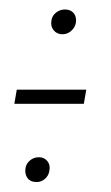

<svg xmlns="http://www.w3.org/2000/svg" viewBox="-20 -438 229 395"><path d="M9.5 -224.5H152.5L157.5 -253.5H14.5ZM55.5 -63.5Q65 -63.5 72.5 -70Q80 -76.5 81.5 -86.5Q84 -98.5 77.5 -106.5Q71 -114.5 60 -114.5Q49.5 -114.5 41.8 -108Q34 -101.5 32.5 -92.5Q30.5 -80 36.5 -71.8Q42.5 -63.5 55.5 -63.5ZM108.5 -367.5Q118.5 -367.5 126.2 -374.2Q134 -381 136 -390.5Q138 -403 131.8 -410.8Q125.5 -418.5 113.5 -418.5Q103.5 -418.5 95.5 -412.2Q87.5 -406 86 -397Q83.5 -384.5 90.2 -376Q97 -367.5 108.5 -367.5Z"/></svg>

Font: Anybody UltraCondensed Thin ExtraLight
Style: Italic
Weight: 250
Italic angle: -10°
Version: Version 1.111